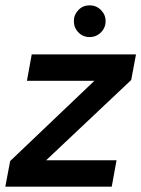

<svg xmlns="http://www.w3.org/2000/svg" viewBox="-33 -700 530 720"><path d="M-13 0 5 -96 321 -397H68L86 -496H477L459 -400L140 -99H404L386 0ZM303 -561Q278 -561 261 -578.5Q244 -596 244 -621Q244 -645 261 -662.5Q278 -680 303 -680Q328 -680 345.5 -662.5Q363 -645 363 -621Q363 -596 345.5 -578.5Q328 -561 303 -561Z"/></svg>

Font: DM Sans 28pt SemiBold
Style: Italic
Weight: 600
Italic angle: -10°
Version: Version 4.004;gftools[0.9.30]